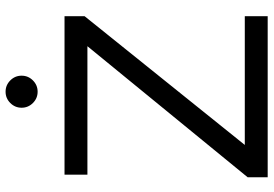

<svg xmlns="http://www.w3.org/2000/svg" viewBox="-162 -794 956 671"><g transform="rotate(-90 315.5 -458.0)"><path d="M32 -70 490 -630H41V-710H595V-640L145 -80H595V0H32ZM275 -860Q275 -883 291.5 -899.5Q308 -916 331 -916Q354 -916 370.5 -899.5Q387 -883 387 -860Q387 -837 370.5 -820.5Q354 -804 331 -804Q308 -804 291.5 -820.5Q275 -837 275 -860Z"/></g></svg>

Font: Rising Sun
Style: Regular
Weight: 400
Designer: Matt McInerney, Pablo Impallari, Rodrigo Fuenzalida (Raleway font), Stephen Hutchings (Greek), Cristiano Sobral (main ch
Foundry: The Rising Sun Project Authors
Version: Version 4.327; ttfautohint (v1.8.4.7-5d5b-dirty)